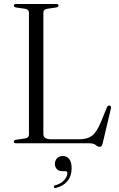

<svg xmlns="http://www.w3.org/2000/svg" viewBox="-20 -720 600 965"><path d="M263 -682.5 218.5 -676Q198 -673 198 -657V-47Q198 -20 236.5 -20H378.5Q419 -20 442.5 -37.8Q466 -55.5 487.5 -107.5L517.5 -180.5Q522 -190.5 530.5 -189.5Q540.5 -188 537.5 -175L495.5 2.5Q491.5 18 482 18Q471.5 18 461 9Q450.5 0 427.5 0H61Q49.5 0 49.5 -8Q49.5 -15.5 60.5 -17.5L105 -24Q125.5 -27 125.5 -43V-657Q125.5 -673 105 -676L60.5 -682.5Q49.5 -684.5 49.5 -692Q49.5 -700 61 -700H262.5Q274 -700 274 -692Q274 -684.5 263 -682.5ZM295.5 140.5Q275.5 140.5 265.8 130Q256 119.5 256 104Q256 86 267.2 75Q278.5 64 296 64Q315.5 64 327.8 79.2Q340 94.5 340 125.5Q340 164.5 319.2 189.8Q298.5 215 263 224Q253.5 227 251 220.5Q248.5 213.5 257.5 211.5Q286.5 203.5 302.5 185.5Q318.5 167.5 318.5 150.5Q318.5 140.5 309 140.5Z"/></svg>

Font: Fraunces 72pt Light
Style: Regular
Weight: 300
Version: Version 1.000;[0bf87f6ff]